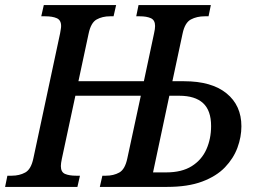

<svg xmlns="http://www.w3.org/2000/svg" viewBox="-47 -734 1013 754"><path d="M-27 0 -18 -44H-1Q29 -44 52 -56.5Q75 -69 84 -112L189 -603Q190 -610 191.5 -618Q193 -626 193 -632Q193 -655 176 -662.5Q159 -670 131 -670H115L125 -714H409L399 -670H385Q355 -670 332.5 -657.5Q310 -645 301 -602L261 -415H518L558 -603Q560 -611 561 -619Q562 -627 562 -632Q562 -655 545.5 -662.5Q529 -670 502 -670H488L497 -714H781L772 -670H757Q726 -670 702.5 -657.5Q679 -645 670 -602L630 -415H676Q784 -415 842.5 -367.5Q901 -320 901 -238Q901 -196 885.5 -154Q870 -112 836.5 -77Q803 -42 747 -21Q691 0 609 0H345L355 -44H369Q399 -44 421.5 -56.5Q444 -69 453 -112L506 -358H249L196 -111Q192 -92 192 -82Q192 -58 208.5 -51Q225 -44 252 -44H267L257 0ZM657 -358H618L554 -57H606Q667 -57 706 -81.5Q745 -106 763.5 -147.5Q782 -189 782 -239Q782 -300 750.5 -329Q719 -358 657 -358Z"/></svg>

Font: Noto Serif SemiCondensed Medium
Style: Italic
Weight: 500
Width: 4
Italic angle: -12°
Designer: Monotype Design Team
Foundry: Monotype Imaging Inc.
Version: Version 2.013